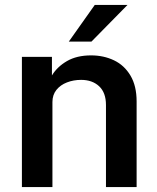

<svg xmlns="http://www.w3.org/2000/svg" viewBox="-20 -760 636 780"><path d="M69 -529H191V-453.5Q212 -488.5 252 -511.8Q292 -535 350 -535Q401 -535 443 -515Q485 -495 510 -453Q535 -411 535 -348V0H410.5V-333.5Q410.5 -383.5 382.8 -409.5Q355 -435.5 309.5 -435.5Q278.5 -435.5 252 -425.2Q225.5 -415 209.2 -394.8Q193 -374.5 193 -345.5V0H69ZM498 -740 351.5 -591H259.5L365 -740Z"/></svg>

Font: 1883 Sans SemiBold
Style: Regular
Weight: 600
Designer: 1883 Sans project is a fork of Public Sans.
Version: Version 1.009